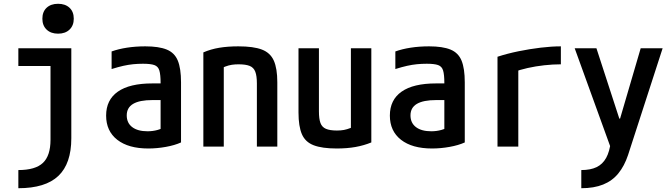

<svg xmlns="http://www.w3.org/2000/svg" viewBox="-20 -775 3540 1015"><path d="M77 124Q167 124 207 86Q247 48 247 -36V-426H77V-520H357V-44Q357 90 288.5 155Q220 220 77 220ZM287 -597Q249 -597 226.5 -618.5Q204 -640 204 -676Q204 -713 226.5 -734Q249 -755 287 -755Q325 -755 347.5 -734Q370 -713 370 -676Q370 -640 347.5 -618.5Q325 -597 287 -597Z M764 10Q659 10 600 -36Q541 -82 541 -164Q541 -247 603 -290.5Q665 -334 785 -334H882V-246H786Q718 -246 684 -226Q650 -206 650 -165Q650 -125 679 -103Q708 -81 760 -81Q788 -81 813 -88Q838 -95 858 -109L829 -49V-337Q829 -380 822.5 -402Q816 -424 796 -431Q776 -438 736 -438Q709 -438 684 -435.5Q659 -433 632 -427Q605 -421 570 -410V-503Q606 -516 651.5 -523Q697 -530 748 -530Q820 -530 861.5 -513Q903 -496 920 -454.5Q937 -413 937 -340V-22Q904 -7 857 1.5Q810 10 764 10Z M1055 -498Q1094 -515 1139 -522.5Q1184 -530 1240 -530Q1320 -530 1364.5 -513Q1409 -496 1427.5 -454.5Q1446 -413 1446 -340V0H1338V-334Q1338 -374 1329.5 -396Q1321 -418 1300 -426.5Q1279 -435 1241 -435Q1222 -435 1205.5 -432.5Q1189 -430 1170.5 -423Q1152 -416 1126 -402L1163 -470V0H1055Z M1760 10Q1683 10 1638.5 -7Q1594 -24 1576 -65.5Q1558 -107 1558 -180V-520H1666V-186Q1666 -147 1674 -125Q1682 -103 1703 -94Q1724 -85 1761 -85Q1782 -85 1798 -88Q1814 -91 1832 -98Q1850 -105 1875 -118L1835 -50V-520H1943V-22Q1904 -6 1859.5 2Q1815 10 1760 10Z M2264 10Q2159 10 2100 -36Q2041 -82 2041 -164Q2041 -247 2103 -290.5Q2165 -334 2285 -334H2382V-246H2286Q2218 -246 2184 -226Q2150 -206 2150 -165Q2150 -125 2179 -103Q2208 -81 2260 -81Q2288 -81 2313 -88Q2338 -95 2358 -109L2329 -49V-337Q2329 -380 2322.5 -402Q2316 -424 2296 -431Q2276 -438 2236 -438Q2209 -438 2184 -435.5Q2159 -433 2132 -427Q2105 -421 2070 -410V-503Q2106 -516 2151.5 -523Q2197 -530 2248 -530Q2320 -530 2361.5 -513Q2403 -496 2420 -454.5Q2437 -413 2437 -340V-22Q2404 -7 2357 1.5Q2310 10 2264 10Z M2610 -475Q2662 -492 2721 -504Q2780 -516 2838 -523Q2896 -530 2945 -530V-435Q2903 -435 2857.5 -430Q2812 -425 2769.5 -415.5Q2727 -406 2693 -393L2720 -444V0H2610Z M3053 124Q3102 124 3134 108.5Q3166 93 3184.5 59.5Q3203 26 3209 -28L3215 24L3018 -520H3133L3254 -148H3258L3367 -520H3483L3300 45Q3281 102 3249 141.5Q3217 181 3168.5 200.5Q3120 220 3053 220Z"/></svg>

Font: M PLUS Code Latin Medium
Style: Regular
Weight: 500
Designer: Coji Morishita
Foundry: UNDERFOREST DESIGN
Version: Version 1.002; ttfautohint (v1.8.3)